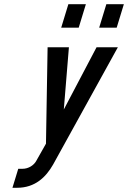

<svg xmlns="http://www.w3.org/2000/svg" viewBox="-20 -700 646 910"><path d="M61 190C146.3 190 197.6 139.7 231.6 80L538.6 -476H437.6L282.4 -181L306.6 -476H205.6L197.9 -19L152.1 62C141.3 82.6 115.8 100 86.5 100H66.5L39 190ZM450.1 -569H533.1L567 -680H484ZM270.1 -569H353.1L387 -680H304Z"/></svg>

Font: Din Kursivschrift
Style: Eng
Weight: 400
Version: Version 1.089